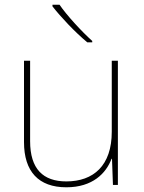

<svg xmlns="http://www.w3.org/2000/svg" viewBox="-20 -786 613 816"><path d="M233 -766H203V-759C238 -714 298 -650 351 -606H372V-612C327 -652 262 -723 233 -766ZM481 -528H455V-226C455 -82 377 -15 262 -15C163 -15 108 -68 108 -186V-528H82V-182C82 -57 144 10 262 10C374 10 431 -50 454 -111H456L460 0H481Z"/></svg>

Font: Noto Sans Meetei Mayek Thin
Style: Regular
Weight: 100
Designer: Monotype Design Team and Neelakash Kshetrimayum
Foundry: Monotype Imaging Inc.
Version: Version 2.002